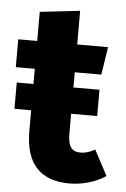

<svg xmlns="http://www.w3.org/2000/svg" viewBox="-51 -702 496 756"><g transform="rotate(5 197.5 -323.5)"><path d="M395 -25Q366 -5 327.5 6Q289 17 251 17Q77 16 77 -175V-257H11V-361H77V-421H2V-531H77V-646L235 -664V-531H357L340 -421H235V-361H338V-257H235V-177Q235 -140 247 -124Q259 -108 285 -108Q312 -108 342 -125Z"/></g></svg>

Font: Fira Sans BGR
Style: Bold
Weight: 700
Designer: bBox Type GmbH & Carrois Corporate GbR & Edenspiekermann AG
Foundry: bBox Type GmbH & Carrois Corporate GbR & Edenspiekermann AG
Version: Version 4.301